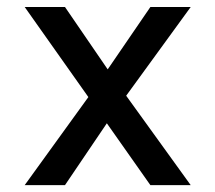

<svg xmlns="http://www.w3.org/2000/svg" viewBox="-20 -538 626 558"><path d="M51.8 0 236.8 -255.9 51.8 -517.6H168.9L293 -336.4L417 -517.6H534.2L346.7 -259.8L534.2 0H417L290.5 -179.7L168.9 0Z"/></svg>

Font: Cascadia Code NF
Style: Regular
Weight: 400
Monospace: yes
Designer: Aaron Bell
Foundry: Saja Typeworks
Version: Version 2404.023; ttfautohint (v1.8.4)